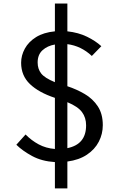

<svg xmlns="http://www.w3.org/2000/svg" viewBox="-20 -890 655 1067"><path d="M354.4 -870.3V-715.9Q415.9 -709.2 463.6 -685.9Q511.3 -662.6 543.1 -633.3L490.3 -579Q430.8 -634.9 354.4 -644.6V-410.8Q406.2 -393.8 451 -367.4Q495.9 -341 523.6 -299Q551.3 -256.9 551.3 -194.4Q551.3 -145.6 529.2 -102.8Q507.2 -60 463.3 -30.5Q419.5 -1 354.4 7.7V156.9H285.1V10.8Q212.3 6.2 158.7 -22.8Q105.1 -51.8 70.8 -85.6L122.1 -142.6Q154.4 -109.7 194.6 -87.9Q234.9 -66.2 285.1 -62.1V-346.2Q195.4 -375.9 146.4 -422.8Q97.4 -469.7 97.4 -541Q97.4 -582.1 118.2 -620Q139 -657.9 180.5 -683.8Q222.1 -709.7 285.1 -715.9V-870.3ZM285.1 -642.6Q243.1 -635.4 216.2 -610.8Q189.2 -586.2 189.2 -542.6Q189.2 -506.7 209 -481.5Q228.7 -456.4 285.1 -433.3ZM354.4 -322.1V-66.7Q458.5 -87.7 458.5 -193.3Q458.5 -236.4 435.6 -267.2Q412.8 -297.9 354.4 -322.1Z"/></svg>

Font: FiraCode Nerd Font
Style: Regular
Weight: 400
Designer: Carrois Corporate, Edenspiekermann AG, Nikita Prokopov
Foundry: Carrois Corporate, Edenspiekermann AG, Nikita Prokopov
Version: Version 6.002;Nerd Fonts 3.4.0